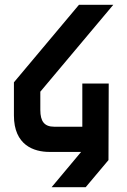

<svg xmlns="http://www.w3.org/2000/svg" viewBox="-20 -780 529 800"><path d="M206 -252C165 -252 148 -274 148 -322V-398L452 -760H309L38 -437V-299C38 -175 121 -147 186 -147H318L195 0H337L432 -113L433 -432H323V-252Z"/></svg>

Font: Tekex
Style: Regular
Weight: 400
Designer: NC Empire
Foundry: NC Empire
Version: Version 1.001;hotconv 1.0.109;makeotfexe 2.5.65596